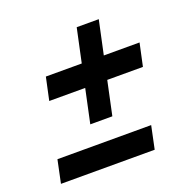

<svg xmlns="http://www.w3.org/2000/svg" viewBox="-113 -726 826 836"><g transform="rotate(-20 300.0 -307.5)"><path d="M30.7 1 53 -105.1H487.3L465 1ZM239.3 -198.8 272.7 -355.4H106.1L128.7 -460.5H295L328.4 -616.5H430.6L397.2 -460.5H562.8L540.2 -355.4H374.9L341.5 -198.8Z"/></g></svg>

Font: Red Hat Display
Style: Italic
Weight: 300
Italic angle: -12°
Designer: Pentagram, MCKL
Foundry: Pentagram, MCKL
Version: Version 1.023